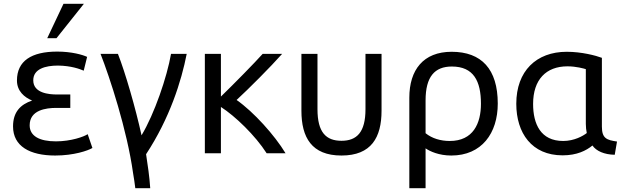

<svg xmlns="http://www.w3.org/2000/svg" viewBox="-20 -807 3304 1016"><path d="M279 -605 424 -787H316L230 -605ZM287 -460C357 -459 402 -442 423 -433L441 -506C418 -517 359 -534 283 -534C146.4 -534 69.7 -484.5 69.7 -381C69.7 -324.6 109.4 -291.7 150 -275C88 -254 49 -214 49 -138C49 -33 138 16 272 16C371 16 446 -10 469 -24L444 -97C425 -84 356 -59 276 -59C189 -59 137 -87 137 -144C137 -225 224 -236 277 -236H352V-307H282C239 -307 156 -314 156 -382C156 -442.6 220.3 -460 287 -460Z M729 -91C697 -236 643 -423 604 -522H512C561 -397 652 -120 684 108C689 137 693 164 696 189H775C770.6 124.6 762.2 69.7 753 9C878 -181 940 -378 968 -522H885C864 -400 797 -204 729 -91Z M1149 4V-241C1224 -193 1331 -90 1391 4H1491C1433 -92 1322 -215 1232 -278C1295 -336 1412 -453 1473 -522H1370C1327 -474 1220 -365 1149 -296V-522H1064V4Z M1787 16C1945 16 1999 -80 1999 -221V-522H1914V-229C1914 -107 1868 -62 1787 -62C1705 -62 1660 -107 1660 -229V-522H1575V-221C1575 -80 1629 16 1787 16Z M2232 -276C2232 -401 2280 -455 2371 -455C2486 -455 2525 -378 2525 -258C2525 -154 2484 -61 2360 -61C2312 -61 2267 -74 2232 -102ZM2368 16C2529 16 2614 -102 2614 -259C2614 -441 2528 -533 2370 -533C2220 -533 2146 -437 2146 -290V189H2232V-22C2255 -6 2303 16 2368 16Z M3080 -151C3080 -134 3082 -118 3085 -103C3066 -88 3019 -61 2960 -61C2841 -61 2801 -151 2801 -257C2801 -385 2869 -456 2983 -456C3029 -456 3071 -444 3080 -441ZM3115 -37C3135 -8 3177 11 3233 12L3245 -58C3191 -66 3165 -74 3165 -137V-501C3133 -513 3058 -533 2979 -533C2818 -533 2712 -431 2712 -258C2712 -103 2794 15 2957 15C3033 15 3082 -10 3115 -37Z"/></svg>

Font: Repo
Style: Regular
Weight: 400
Designer: Stefan Peev
Foundry: Context Ltd
Version: Version 0.000